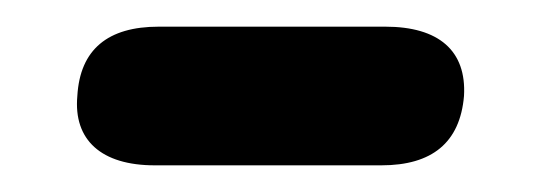

<svg xmlns="http://www.w3.org/2000/svg" viewBox="-20 -378 409 144"><path d="M38 -306C35 -273 56 -254 96 -254H266C304 -254 325 -271 328 -306C330 -340 309 -358 269 -358H99C61 -358 40 -341 38 -306Z"/></svg>

Font: 寒蝉团圆体 Round
Style: Regular
Weight: 500
Designer: 寒蝉字型
Version: Version 2.700;Glyphs 3.1.1 (3135)